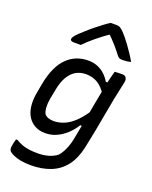

<svg xmlns="http://www.w3.org/2000/svg" viewBox="-182 -913 964 1214"><g transform="rotate(20 300.0 -305.5)"><path d="M295 -543Q331 -543 359 -531.5Q387 -520 408.5 -500Q430 -480 445 -454H472L454 -369Q425 -416 390.5 -436.5Q356 -457 312 -457Q274 -457 244 -439.5Q214 -422 193.5 -386.5Q173 -351 163 -296L151 -235Q145 -201 146.5 -175.5Q148 -150 157 -131Q168 -119 183.5 -113.5Q199 -108 218 -108Q254 -108 290 -123Q326 -138 362.5 -174Q399 -210 437 -272L415 -140L387 -141Q365 -105 334.5 -77Q304 -49 269 -33.5Q234 -18 195 -18Q155 -18 125.5 -34Q96 -50 78 -78.5Q60 -107 55 -145.5Q50 -184 57 -229L70 -301Q82 -365 103 -411Q124 -457 153.5 -486Q183 -515 219 -529Q255 -543 295 -543ZM476 -533Q489 -534 502 -534.5Q515 -535 528 -535Q540 -535 547 -529.5Q554 -524 557 -513.5Q560 -503 556 -488Q542 -426 530.5 -367.5Q519 -309 509 -252Q499 -195 488 -137.5Q477 -80 464 -20Q447 58 409 107.5Q371 157 312.5 180.5Q254 204 178 204Q139 204 109 198Q79 192 59 182.5Q39 173 31 165Q26 158 24.5 150Q23 142 25 131Q27 118 29.5 106.5Q32 95 36 82H46Q67 95 88.5 103Q110 111 135.5 114.5Q161 118 193 118Q232 118 264.5 109Q297 100 323 80Q337 64 346.5 46.5Q356 29 364 8Q372 -13 378 -40Q391 -105 402 -165.5Q413 -226 424 -288.5Q435 -351 449 -421Q453 -440 457 -459Q461 -478 466 -496.5Q471 -515 476 -533ZM347 -815Q357 -815 366.5 -815Q376 -815 387 -815Q399 -815 408.5 -810.5Q418 -806 435 -789Q445 -779 460 -761Q475 -743 491.5 -720Q508 -697 524 -673Q540 -649 552 -627Q538 -623 524.5 -621.5Q511 -620 495 -620Q481 -620 473.5 -624Q466 -628 457 -640Q443 -659 417 -689.5Q391 -720 348 -760L395 -742H336L389 -760Q328 -718 286.5 -683.5Q245 -649 216 -619H174Q163 -619 156.5 -621Q150 -623 147.5 -627Q145 -631 146 -635Q147 -642 153 -651Q159 -660 176 -677Q192 -692 213.5 -711.5Q235 -731 260 -751Q285 -771 307.5 -788Q330 -805 347 -815Z"/></g></svg>

Font: Rec Mono Semicasual
Style: Italic
Weight: 400
Italic angle: -10°
Version: Version 1.085; ttfautohint (v1.8.4.7-5d5b)